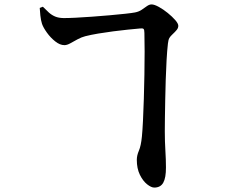

<svg xmlns="http://www.w3.org/2000/svg" viewBox="-20 -802 1040 877"><path d="M639.6 -651.5Q639.6 -666.8 635.3 -670.2Q630.9 -673.6 617.8 -671.8Q595.3 -669.8 563.6 -666.6Q531.9 -663.3 496.8 -658.8Q461.6 -654.2 428.5 -648.7Q395.4 -643.1 369.6 -636.6Q352 -632.1 334 -622.3Q316.1 -612.4 301 -604.1Q285.9 -595.8 274.5 -595.8Q253.7 -595.8 232.3 -612.9Q210.8 -629.9 194.4 -652.8Q177.9 -675.7 171.9 -693Q166.5 -709.8 164.3 -731.4Q162.1 -753 161.5 -765.7L175.8 -771.3Q190.8 -755.9 203.5 -744.5Q216.3 -733.1 232.1 -726.4Q248 -719.8 270.1 -719.5Q289.2 -719.3 323.9 -721Q358.6 -722.8 399.6 -725.7Q440.6 -728.6 480.6 -732.2Q520.5 -735.7 551.6 -739.1Q582.8 -742.5 596.8 -745.2Q614.9 -748.8 627.6 -757.6Q640.3 -766.4 651.2 -774.1Q662.1 -781.8 672.3 -781.8Q684.9 -781.8 705.6 -770.4Q726.2 -759.1 746.4 -742.6Q766.6 -726.2 780.5 -710.3Q794.4 -694.3 794.4 -684.2Q794.4 -674.2 787.4 -665.6Q780.4 -656.9 767.5 -644.8Q758.2 -636.3 753.6 -628.5Q749 -620.7 747 -602.8Q743.3 -570.6 740.9 -527.5Q738.5 -484.5 737 -437.8Q735.5 -391.1 734.7 -346Q733.8 -300.9 733.3 -263.5Q732.8 -226.2 732.8 -202.6Q732.8 -155.6 735.4 -114.4Q738 -73.2 738 -37.3Q738.3 10.2 725.7 32.5Q713.1 54.8 684.7 54.8Q670.8 54.8 651.8 39.7Q632.8 24.6 618.8 -3.9Q604.9 -32.4 604.9 -71.9Q604.9 -91.7 614.4 -113.7Q624 -135.7 628.2 -178.6Q630.9 -205.9 633.1 -251Q635.4 -296.1 637 -350.8Q638.6 -405.5 639.6 -460.9Q640.6 -516.3 640.6 -566.2Q640.6 -616.1 639.6 -651.5Z"/></svg>

Font: Early Summer Mincho VF
Style: Regular
Weight: 250
Designer: GuiWonder
Version: Version 1.002